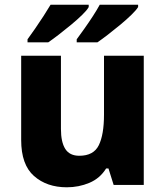

<svg xmlns="http://www.w3.org/2000/svg" viewBox="-20 -786 703 816"><path d="M591 -549V0H463L441 -70H431Q405 -28 360 -9Q315 10 264 10Q179 10 124.5 -38Q70 -86 70 -191V-549H239V-238Q239 -182 257.5 -153Q276 -124 317 -124Q378 -124 400 -169Q422 -214 422 -299V-549ZM567 -756Q559 -743 538.5 -723Q518 -703 491.5 -681Q465 -659 439 -639Q413 -619 394 -606H306V-619Q320 -638 338.5 -664Q357 -690 374.5 -717Q392 -744 404 -766H567ZM357 -756Q350 -743 329.5 -723Q309 -703 282.5 -681Q256 -659 230 -639Q204 -619 185 -606H97V-619Q111 -638 129 -664Q147 -690 164.5 -717Q182 -744 195 -766H357Z"/></svg>

Font: Noto Sans Kannada ExtraBold
Style: Regular
Weight: 800
Designer: Jelle Bosma - Monotype Design Team
Foundry: Monotype Imaging Inc.
Version: Version 2.005; ttfautohint (v1.8.4.7-5d5b)